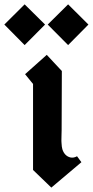

<svg xmlns="http://www.w3.org/2000/svg" viewBox="-101 -855 426 882"><path d="M-81.1 -742.2 12.2 -835 106 -742.2 12.2 -647.9ZM118.2 -742.2 211.9 -835 305.2 -742.2 211.9 -647.9ZM50.8 -469.2V-74.2L134.8 6.8L272.9 -109.9L252.9 -137.2Q237.3 -128.4 222.2 -131.8Q209.5 -134.8 200.2 -144Q190.4 -153.8 185.5 -169.4Q182.6 -178.7 181.6 -198.2Q180.7 -203.1 181.4 -227.5Q182.1 -252 182.1 -256.8L183.1 -528.8L113.8 -603L14.2 -514.2Z"/></svg>

Font: KJV1611
Style: Regular
Weight: 400
Version: Version 3.6.1